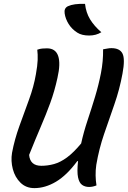

<svg xmlns="http://www.w3.org/2000/svg" viewBox="-20 -955 658 989"><path d="M157 14Q114 14 85.5 -14Q57 -42 46 -84Q35 -126 42 -168Q55 -237 80 -306Q105 -375 129.5 -442Q154 -509 165 -573Q173 -617 174 -646Q175 -675 172 -699Q186 -704 198 -705Q210 -706 222 -706Q266 -706 279.5 -667Q293 -628 276 -554Q261 -485 239 -425Q217 -365 189.5 -301Q162 -237 130 -157Q135 -101 193 -101Q226 -101 258.5 -110Q291 -119 325 -144Q359 -169 398 -216Q411 -275 431 -335Q451 -395 469.5 -456Q488 -517 500 -578.5Q512 -640 511 -701Q524 -703 533.5 -705Q543 -707 554 -707Q597 -707 611 -679Q625 -651 611 -576Q596 -494 569 -417Q542 -340 516 -264Q490 -188 476 -106Q472 -78 472.5 -51Q473 -24 477 0Q458 8 439 8Q418 8 403 -2.5Q388 -13 382 -41.5Q376 -70 382 -125H378Q324 -52 268.5 -19Q213 14 157 14ZM418 -935Q423 -890 444 -855.5Q465 -821 502 -789Q475 -772 439 -772Q401 -772 378 -787Q350 -805 333.5 -831.5Q317 -858 313 -886Q309 -913 330 -923Q360 -937 418 -935Z"/></svg>

Font: Recursive Mn Csl St Med
Style: Italic
Weight: 500
Italic angle: -15°
Monospace: yes
Version: Version 1.079;hotconv 1.0.112;makeotfexe 2.5.65598; ttfautoh